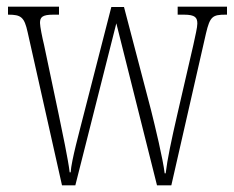

<svg xmlns="http://www.w3.org/2000/svg" viewBox="-20 -556 703 576"><path d="M63 -459 166 0H206L329 -486L451 0H494L598 -456C610 -507 618 -512 657 -512H661V-536H513V-512H532C566 -512 572 -503 572 -485C572 -474 566 -449 560 -421L512 -213C494 -135 482 -78 477 -36H474C469 -79 445 -178 433 -226L352 -535H314L231 -212C219 -164 194 -74 192 -39H189C185 -75 166 -165 156 -213L112 -422C107 -442 100 -477 100 -487C100 -504 106 -512 140 -512H157V-536H4V-512H5C43 -512 53 -505 63 -459Z"/></svg>

Font: Noto Serif Lao ExtraCondensed ExtraLight
Style: Regular
Weight: 200
Width: 2
Designer: Monotype Design Team
Foundry: Monotype Imaging Inc.
Version: Version 2.003